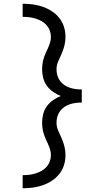

<svg xmlns="http://www.w3.org/2000/svg" viewBox="-20 -853 540 1026"><path d="M101 153V83Q119 83 136 81Q153 79 169.5 74Q186 69 201.5 60.5Q217 52 228.5 39Q240 26 246 9.5Q252 -7 252 -24Q252 -40 247.5 -54.5Q243 -69 237 -82.5Q231 -96 224.5 -110Q218 -124 213.5 -138.5Q209 -153 207 -168Q205 -183 205 -198Q205 -221 211 -244Q217 -267 231 -286Q245 -305 264.5 -318.5Q284 -332 305 -340Q284 -348 264.5 -361.5Q245 -375 231 -394Q217 -413 211 -436Q205 -459 205 -482Q205 -497 207 -512Q209 -527 213.5 -541.5Q218 -556 224.5 -570Q231 -584 237 -597.5Q243 -611 247.5 -625.5Q252 -640 252 -656Q252 -673 246 -689.5Q240 -706 228.5 -719Q217 -732 201.5 -740.5Q186 -749 169.5 -754Q153 -759 136 -761Q119 -763 101 -763V-833Q128 -833 155 -829.5Q182 -826 208 -817Q234 -808 257 -793Q280 -778 297 -756.5Q314 -735 322 -709Q330 -683 330 -656Q330 -633 324.5 -610.5Q319 -588 310 -567.5Q301 -547 291.5 -526Q282 -505 282 -482Q282 -466 286.5 -450Q291 -434 300.5 -421Q310 -408 324 -398.5Q338 -389 353.5 -384Q369 -379 385 -377Q401 -375 417 -375V-305Q401 -305 385 -303Q369 -301 353.5 -296Q338 -291 324 -281.5Q310 -272 300.5 -259Q291 -246 286.5 -230Q282 -214 282 -198Q282 -175 291.5 -154Q301 -133 310 -112.5Q319 -92 324.5 -69.5Q330 -47 330 -24Q330 3 322 29Q314 55 297 76.5Q280 98 257 113Q234 128 208 137Q182 146 155 149.5Q128 153 101 153Z"/></svg>

Font: Iosevka
Style: Regular
Weight: 400
Monospace: yes
Designer: Belleve Invis
Foundry: Belleve Invis
Version: Version 33.2.3; ttfautohint (v1.8.4)